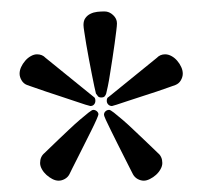

<svg xmlns="http://www.w3.org/2000/svg" viewBox="-20 -654 357 339"><path d="M302.7 -523.9Q302.7 -518.1 299.3 -512.2Q295.9 -506.3 289.6 -503.9Q287.1 -502.9 278.1 -499.8Q269 -496.6 256.8 -492.4Q244.6 -488.3 230.7 -483.9Q216.8 -479.5 205.3 -475.6Q193.8 -471.7 186 -469.2Q178.2 -466.8 177.7 -466.8Q173.8 -466.8 171.1 -469.5Q168.5 -472.2 168.5 -476.1Q168.5 -481.4 171.9 -482.9L256.8 -551.8Q262.7 -558.1 271.5 -558.1Q277.3 -558.1 283 -554.9Q288.6 -551.8 293 -546.6Q297.4 -541.5 300 -535.6Q302.7 -529.8 302.7 -523.9ZM186.5 -612.8Q186.5 -608.9 185.3 -599.4Q184.1 -589.8 182.4 -577.1Q180.7 -564.5 178.5 -550.5Q176.3 -536.6 174.3 -523.9Q172.4 -511.2 170.4 -501.7Q168.5 -492.2 167.5 -488.8Q166.5 -485.8 164.8 -483.9Q163.1 -481.9 158.7 -481.9Q154.8 -481.9 153.1 -483.9Q151.4 -485.8 149.4 -488.8Q148.4 -492.2 146.5 -501.5Q144.5 -510.7 142.1 -523.2Q139.6 -535.6 137 -549.6Q134.3 -563.5 132.3 -575.7Q130.4 -587.9 128.9 -597.2Q127.4 -606.4 127.4 -609.9Q127.4 -617.7 130.9 -622.3Q134.3 -627 139.6 -629.6Q145 -632.3 151.6 -633.1Q158.2 -633.8 164.6 -633.8Q172.9 -633.8 179.7 -627.4Q186.5 -621.1 186.5 -612.8ZM266.6 -366.2Q266.6 -360.8 263.4 -355.2Q260.3 -349.6 255.4 -345.2Q250.5 -340.8 244.6 -337.9Q238.8 -335 233.9 -335Q228.5 -335 223.1 -337.9Q217.8 -340.8 214.8 -346.2Q213.4 -348.6 209.2 -357.2Q205.1 -365.7 199.2 -377Q193.4 -388.2 187.3 -400.6Q181.2 -413.1 175.8 -423.8Q170.4 -434.6 167 -442.1Q163.6 -449.7 163.6 -451.2Q163.6 -455.1 166.3 -457.5Q168.9 -460 172.9 -460Q174.8 -460 181.2 -455.1Q187.5 -450.2 196.3 -442.6Q205.1 -435.1 214.8 -425.8Q224.6 -416.5 233.6 -408Q242.7 -399.4 249.5 -392.8Q256.3 -386.2 258.8 -383.8Q266.6 -377.4 266.6 -366.2ZM148.4 -476.1Q148.4 -472.2 146 -469.5Q143.6 -466.8 139.6 -466.8Q138.7 -466.8 130.9 -469.2Q123 -471.7 111.6 -475.6Q100.1 -479.5 86.7 -483.9Q73.2 -488.3 61 -492.4Q48.8 -496.6 39.6 -499.8Q30.3 -502.9 27.8 -503.9Q21.5 -506.3 18.1 -512.2Q14.6 -518.1 14.6 -523.9Q14.6 -529.8 17.3 -535.6Q20 -541.5 24.4 -546.6Q28.8 -551.8 34.4 -554.9Q40 -558.1 45.4 -558.1Q54.7 -558.1 60.5 -551.8L145.5 -482.9Q148.4 -481.4 148.4 -476.1ZM153.8 -452.1Q153.8 -450.7 150.4 -442.9Q147 -435.1 141.6 -424.3Q136.2 -413.6 129.9 -400.9Q123.5 -388.2 117.9 -377Q112.3 -365.7 107.9 -357.2Q103.5 -348.6 102.5 -346.2Q99.6 -340.8 94.2 -337.9Q88.9 -335 83.5 -335Q78.1 -335 72.5 -337.9Q66.9 -340.8 62 -345.2Q57.1 -349.6 54 -355.2Q50.8 -360.8 50.8 -366.2Q50.8 -377.4 58.6 -383.8Q61 -386.2 67.9 -392.8Q74.7 -399.4 83.7 -408Q92.8 -416.5 102.5 -425.8Q112.3 -435.1 121.1 -442.6Q129.9 -450.2 136.2 -455.1Q142.6 -460 144.5 -460Q148.4 -460 151.1 -457.5Q153.8 -455.1 153.8 -452.1Z"/></svg>

Font: Montez
Style: Regular
Weight: 400
Designer: Astigmatic (AOETI)
Foundry: Astigmatic (AOETI)
Version: Version 1.001